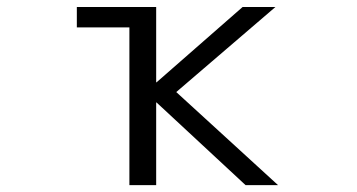

<svg xmlns="http://www.w3.org/2000/svg" viewBox="-20 -540 1040 560"><path d="M357.4 -460H204.1V-519.5H435.5V-299.8H436.5L687.5 -519.5H783.2L494.1 -271.5L791 0H696.3L436.5 -241.2H435.5V0H357.4Z"/></svg>

Font: GenEi Gothic M SemiLight
Style: Regular
Weight: 350
Designer: o_tamon (Modified); [Source Han Sans]
Ryoko NISHIZUKA  (kana & ideographs); Paul D. Hunt (Latin, Greek & Cyrillic); Wenl
Version: Version 1.1a;Original Version 1.004